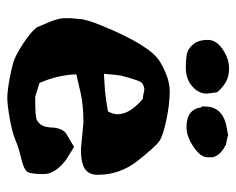

<svg xmlns="http://www.w3.org/2000/svg" viewBox="-81 -563 653 531"><g transform="rotate(90 245.5 -297.5)"><path d="M238.8 -542.5Q238.8 -520 218.5 -502.4Q198.2 -484.9 167 -484.9Q135.7 -484.9 123 -489.7Q110.4 -494.6 100.3 -508.3Q90.3 -522 90.3 -545.7Q90.3 -569.3 116.5 -586.9Q142.6 -604.5 168.9 -604.5Q195.3 -604.5 212.9 -591.8Q230.5 -579.1 235.4 -570.8L238.8 -543ZM274.4 -527.8V-537.1Q274.4 -583.5 323.7 -596.2L355 -602.1L358.9 -600.1L381.3 -595.7V-594.7Q408.2 -582 414.1 -561.5H415V-544.9Q415 -525.9 386.7 -506.6Q358.4 -487.3 333 -486.8H332H331.5Q282.2 -486.8 276.9 -527.8ZM213.9 -260.3Q223.6 -260.3 244.9 -262.9Q266.1 -265.6 288.1 -269.5Q295.9 -283.2 295.9 -296.9Q295.9 -329.6 253.9 -365.7Q246.1 -366.2 234.4 -369.1Q231 -370.1 227.5 -370.1Q219.7 -370.1 211.9 -365.2Q204.1 -364.7 189 -305.2Q187 -293 184.1 -258.3Q208.5 -260.3 213.9 -260.3ZM256.3 -68.4Q302.7 -68.4 311.5 -72.8Q331.5 -82.5 332.5 -112.3Q333.5 -142.1 349.1 -153.8L386.2 -175.8L421.9 -153.8L422.4 -153.3Q461.4 -123.5 461.4 -91.8V-91.3V-90.8Q461.4 -58.6 455.8 -47.9Q450.2 -37.1 418.9 -29.8Q387.7 -22.5 367.4 -13.7Q347.2 -4.9 308.3 2Q269.5 8.8 250.5 8.8Q231.4 8.8 195.3 2Q159.2 -4.9 143.8 -11Q128.4 -17.1 98.6 -36.4Q68.8 -55.7 55.7 -72.8L39.6 -110.4Q30.3 -135.3 30.3 -148.9Q30.3 -149.4 30.3 -150.4V-167.5L32.7 -191.4Q33.2 -209.5 50.3 -251Q105.5 -386.7 150.9 -413.6Q196.3 -440.4 231.7 -440.4Q267.1 -440.4 311.3 -431.2Q355.5 -421.9 370.4 -411.6Q385.3 -401.4 424.3 -352.3Q463.4 -303.2 463.4 -241.2Q463.4 -217.3 447.5 -206.1Q431.6 -194.8 392.6 -194.8L319.3 -201.7Q272.9 -201.7 240.7 -194.8Q196.8 -185.1 185.5 -182.1Q187.5 -129.9 209.5 -80.1Q228.5 -74.2 247.6 -68.4Z"/></g></svg>

Font: Drukaatie burti
Style: Bold
Weight: 700
Version: Version 0.14